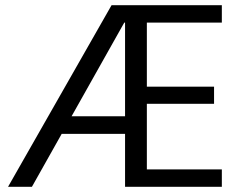

<svg xmlns="http://www.w3.org/2000/svg" viewBox="-20 -720 912 740"><path d="M11 0 410 -700H835V-633H546V-386H805V-320H546V-67H835V0H462V-633H459L103 0ZM164 -204 191 -272H508L526 -204Z"/></svg>

Font: DM Sans 9pt 36pt
Style: Regular
Weight: 400
Version: Version 4.004;gftools[0.9.30]